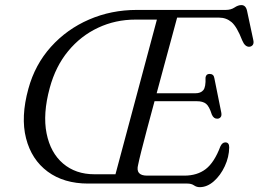

<svg xmlns="http://www.w3.org/2000/svg" viewBox="-20 -740 1042 774"><path d="M735.5 0H335.5Q237.5 0 172.2 -48.2Q107 -96.5 85 -182.5Q63 -268.5 94.5 -382.5Q121 -479.5 185.2 -551Q249.5 -622.5 339 -661.2Q428.5 -700 531.5 -700H890Q911 -700 925.5 -709.8Q940 -719.5 953 -719.5Q971 -719.5 976 -696L1001 -579Q1004 -566 999.2 -559.2Q994.5 -552.5 985.5 -551.5Q967.5 -550.5 956.5 -577Q935 -632.5 913.5 -650.8Q892 -669 863 -669H694Q685 -636 671.8 -586.8Q658.5 -537.5 642.8 -480Q627 -422.5 611.5 -364H767.5Q789.5 -364 799.8 -376.8Q810 -389.5 808.5 -427Q810.5 -442 824.5 -442Q841.5 -442 844 -425.5L872 -286.5Q874.5 -273.5 869.2 -267.5Q864 -261.5 856 -261.5Q841.5 -261 834 -278Q823.5 -311.5 810.5 -321.8Q797.5 -332 773.5 -332H603Q587 -273 573 -220.5Q559 -168 549.5 -130Q540 -92 537 -76.5Q525 -32 573 -32H723Q775 -32 809.5 -58.5Q844 -85 868.5 -150Q876 -166 888.5 -166Q904 -166 904 -146Q903.5 -107 886.2 -70Q869 -33 842 -9.2Q815 14.5 785 14.5Q772.5 14.5 762 7.2Q751.5 0 735.5 0ZM180.5 -385.5Q152 -280.5 167.8 -202.2Q183.5 -124 234.2 -80.8Q285 -37.5 360.5 -37.5H445.5L612.5 -661H526Q445.5 -661 375.5 -628.2Q305.5 -595.5 254.8 -534Q204 -472.5 180.5 -385.5Z"/></svg>

Font: Fraunces 9pt S050 Light
Style: Italic
Weight: 300
Italic angle: -16°
Version: Version 1.000; ttfautohint (v1.8.3)